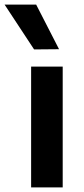

<svg xmlns="http://www.w3.org/2000/svg" viewBox="-63 -819 367 839"><path d="M86 -603 195 -604 95 -799H-43ZM73 0H211V-528H73Z"/></svg>

Font: Be Vietnam
Style: Bold
Weight: 700
Designer: Gabriel Lam
Foundry: TypeRant
Version: Version 4.000